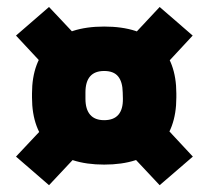

<svg xmlns="http://www.w3.org/2000/svg" viewBox="-20 -586 613 564"><path d="M286 -102.5Q182 -102.5 128 -153.8Q74 -205 74 -299.5V-311.5Q74 -405.5 128 -456.8Q182 -508 286 -508Q390.5 -508 444.2 -456.8Q498 -405.5 498 -311.5V-299.5Q498 -205 444.2 -153.8Q390.5 -102.5 286 -102.5ZM286 -233Q314 -233 327.8 -249Q341.5 -265 341 -296L340.5 -314.5Q340 -345.5 327 -361.5Q314 -377.5 286 -377.5Q258.5 -377.5 244.8 -361.8Q231 -346 231 -314.5V-296Q231 -265 244.8 -249Q258.5 -233 286 -233ZM438 -242.5 546.5 -126 449 -42 342.5 -155.5ZM230.5 -155.5 124 -42 27 -126 137.5 -243.5ZM128.5 -372.5 27 -481.5 124 -565.5 228 -455ZM342.5 -451.5 449 -565.5 546 -481.5 436 -363Z"/></svg>

Font: Anek Odia Medium ExtraBold
Style: Regular
Weight: 800
Version: Version 1.003